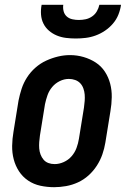

<svg xmlns="http://www.w3.org/2000/svg" viewBox="-20 -770 540 798"><path d="M205 8Q176 8 148 2Q120 -4 97 -19.5Q74 -35 59 -58Q44 -81 37 -108Q30 -135 30.5 -164Q31 -193 36 -222L57 -352Q62 -377 70 -401.5Q78 -426 92.5 -448.5Q107 -471 127.5 -489Q148 -507 172 -518Q196 -529 221 -535Q246 -541 271 -541Q300 -541 327.5 -533Q355 -525 378 -510Q401 -495 416 -472Q431 -449 438 -422Q445 -395 444.5 -366Q444 -337 439 -308L418 -178Q414 -153 405.5 -128.5Q397 -104 382.5 -81.5Q368 -59 348 -41Q328 -23 304 -12Q280 -1 254.5 3.5Q229 8 205 8ZM207 -88Q226 -88 245 -96.5Q264 -105 277.5 -120.5Q291 -136 298 -155Q305 -174 308 -193L329 -323Q331 -337 332 -350.5Q333 -364 332 -377Q331 -390 326.5 -402.5Q322 -415 313.5 -424Q305 -433 292.5 -437.5Q280 -442 266 -442Q247 -442 228.5 -433Q210 -424 197 -408.5Q184 -393 177.5 -374.5Q171 -356 167 -337L146 -207Q144 -193 143 -179.5Q142 -166 143 -153Q144 -140 148.5 -128Q153 -116 161 -106.5Q169 -97 181 -92.5Q193 -88 207 -88ZM295 -610Q274 -610 254 -612.5Q234 -615 216 -622.5Q198 -630 183.5 -642.5Q169 -655 160.5 -672Q152 -689 150.5 -709.5Q149 -730 153 -750H243Q241 -736 244.5 -723Q248 -710 257.5 -701.5Q267 -693 280.5 -690Q294 -687 307 -687Q322 -687 336 -690Q350 -693 362.5 -701.5Q375 -710 382.5 -723Q390 -736 393 -750H483Q480 -729 472 -709Q464 -689 449.5 -672Q435 -655 416.5 -642.5Q398 -630 377.5 -622.5Q357 -615 336 -612.5Q315 -610 295 -610Z"/></svg>

Font: Iosevka Slab Oblique
Style: Bold
Weight: 700
Italic angle: -9°
Monospace: yes
Designer: Belleve Invis
Foundry: Belleve Invis
Version: Version 11.1.1; ttfautohint (v1.8.3)